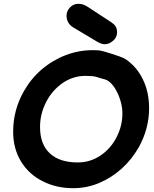

<svg xmlns="http://www.w3.org/2000/svg" viewBox="-20 -988 809 1007"><path d="M364 -1Q435 -1 499.5 -28Q564 -55 617.5 -103Q671 -151 708 -216Q762 -313 762 -421Q762 -504 730 -570.5Q698 -637 641 -676Q627 -685 607 -692Q587 -699 568 -705L543 -713Q526 -718 516 -720.5Q506 -723 495.5 -724Q485 -725 468 -725Q393 -725 324 -698.5Q255 -672 199 -624Q143 -576 106 -511Q49 -412 49 -297Q49 -209 90 -141.5Q131 -74 203 -38Q274 -1 364 -1ZM387 -136Q293 -136 241.5 -183.5Q190 -231 190 -322Q190 -391 222 -453Q254 -515 309 -553Q364 -590 427 -590Q445 -590 471 -588Q480 -586 488 -584Q496 -581 503 -579Q535 -572 547 -564Q568 -550 585 -521.5Q602 -493 612 -459Q622 -425 622 -394Q622 -328 591.5 -268.5Q561 -209 508 -173Q454 -136 387 -136ZM529 -756Q552 -756 573 -774Q594 -792 594 -818Q594 -837 587 -848.5Q580 -860 564 -871L445 -949Q430 -959 418 -963.5Q406 -968 391 -968Q365 -968 347 -949Q329 -930 329 -906Q329 -865 366 -843L485 -772Q511 -756 529 -756Z"/></svg>

Font: Balsamiq Sans
Style: Bold Italic
Weight: 700
Italic angle: -12°
Designer: Michael Angeles
Foundry: Balsamiq SRL
Version: Version 1.020; ttfautohint (v1.8.4.7-5d5b);gftools[0.9.26]